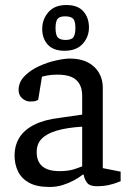

<svg xmlns="http://www.w3.org/2000/svg" viewBox="-20 -737 520 764"><path d="M177 7Q126 7 95.5 -10Q65 -27 51.5 -55.5Q38 -84 38 -117Q38 -159 57.5 -190Q77 -221 117 -241Q157 -261 217 -268L307 -281V-356Q307 -385 295.5 -404Q284 -423 262.5 -431.5Q241 -440 209 -440Q184 -440 167 -436.5Q150 -433 147 -432L132 -340Q131 -339 124 -336Q117 -333 100 -333Q83 -333 68.5 -345.5Q54 -358 54 -379Q54 -410 77.5 -434Q101 -458 135 -473.5Q169 -489 203 -496.5Q237 -504 258 -504Q301 -504 330 -488.5Q359 -473 374 -447Q389 -421 389 -389V-68L460 -54V-16Q457 -15 444.5 -10Q432 -5 411.5 -0.5Q391 4 364 4Q336 4 325.5 -11Q315 -26 313 -42H309Q294 -30 273.5 -19Q253 -8 229 -0.5Q205 7 177 7ZM217 -56Q255 -56 281 -65.5Q307 -75 307 -75V-233Q245 -229 205 -217Q165 -205 145.5 -184.5Q126 -164 126 -132Q126 -56 217 -56ZM237 -535Q192 -535 170 -559.5Q148 -584 148 -622Q148 -660 172.5 -688.5Q197 -717 244 -717Q290 -717 312 -691.5Q334 -666 334 -628Q334 -590 309 -562.5Q284 -535 237 -535ZM241 -578Q265 -578 272.5 -589.5Q280 -601 280 -626Q280 -654 270.5 -663Q261 -672 239 -672Q216 -672 208.5 -661Q201 -650 201 -626Q201 -597 210.5 -587.5Q220 -578 241 -578Z"/></svg>

Font: Faustina
Style: Regular
Weight: 400
Designer: Alfonso Garcia
Foundry: http://www.omnibus-type.com
Version: Version 1.200